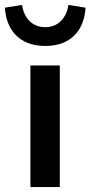

<svg xmlns="http://www.w3.org/2000/svg" viewBox="-51 -757 366 777"><path d="M72 0H191V-492H72ZM132 -571C244 -571 291 -644 295 -726L226 -737C219 -691 190 -647 132 -647C74 -647 45 -691 38 -737L-31 -726C-27 -644 21 -571 132 -571Z"/></svg>

Font: Source Sans Pro Semibold
Style: Regular
Weight: 600
Designer: Paul D. Hunt
Foundry: Adobe Systems Incorporated
Version: Version 3.006;hotconv 1.0.111;makeotfexe 2.5.65597